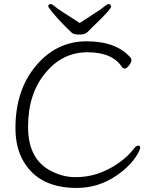

<svg xmlns="http://www.w3.org/2000/svg" viewBox="-20 -911 743 944"><path d="M656 -153Q622 -95 553 -48Q465 13 357 13Q172 13 96 -117Q56 -184 56 -282Q56 -468 157 -588Q258 -708 406 -708Q554 -708 624 -625Q626 -622 626 -613.5Q626 -605 614.5 -589.5Q603 -574 594 -574Q585 -574 580 -581Q533 -654 410 -654Q287 -654 204 -553Q118 -451 118 -287.5Q118 -124 236 -68Q291 -40 350.5 -40Q410 -40 461.5 -57.5Q513 -75 560.5 -107.5Q608 -140 640 -182Q650 -195 659.5 -195Q669 -195 669 -185Q669 -175 656 -153ZM217 -880Q217 -891 230 -891Q236 -891 250.5 -878.5Q265 -866 303.5 -842Q342 -818 372 -798Q403 -819 440.5 -842.5Q478 -866 492.5 -878.5Q507 -891 513 -891Q526 -891 526 -878Q526 -865 440 -783L412 -755Q399 -741 371.5 -741Q344 -741 334 -749Q265 -814 228 -863Q218 -876 217 -880Z"/></svg>

Font: LXGW WenKai Lite Light
Style: Regular
Weight: 300
Designer: LXGW / Fontworks Inc.
Foundry: LXGW / Fontworks Inc.
Version: Version 1.511; March 25, 2025